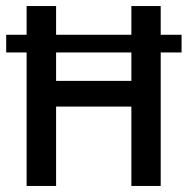

<svg xmlns="http://www.w3.org/2000/svg" viewBox="-20 -615 620 635"><path d="M0.5 -441.5V-500H580.5V-441.5ZM68 0V-595H165.5V-347.5H414.5V-595H511.5V0H414.5V-262.5H165.5V0Z"/></svg>

Font: Encode Sans SC Condensed Medium
Style: Regular
Weight: 500
Width: 3
Designer: Multiple Designers
Foundry: Impallari Type
Version: Version 3.002